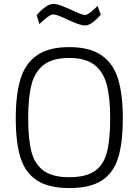

<svg xmlns="http://www.w3.org/2000/svg" viewBox="-20 -944 703 974"><path d="M60 -344Q60 -465 84 -543.5Q108 -622 167.5 -663.5Q227 -705 331 -705Q435 -705 495 -663.5Q555 -622 579 -543.5Q603 -465 603 -344Q603 -219 579 -142.5Q555 -66 496 -28Q437 10 331 10Q226 10 166.5 -29.5Q107 -69 83.5 -145.5Q60 -222 60 -344ZM539 -344Q539 -449 521.5 -514.5Q504 -580 459 -615Q414 -650 331 -650Q248 -650 202.5 -615.5Q157 -581 140 -515.5Q123 -450 123 -344Q123 -238 139.5 -174.5Q156 -111 201.5 -78Q247 -45 331 -45Q416 -45 461 -76.5Q506 -108 522.5 -171.5Q539 -235 539 -344ZM319 -846Q299 -856 279.5 -863.5Q260 -871 250 -871Q239 -871 219 -856Q199 -841 180 -822L166 -867Q184 -889 207.5 -906.5Q231 -924 250 -924Q267 -924 289 -916Q311 -908 346 -892Q396 -868 411 -868Q421 -868 440 -882.5Q459 -897 475 -914L491 -869Q473 -848 451.5 -831.5Q430 -815 412 -815Q396 -815 374 -823Q352 -831 319 -846Z"/></svg>

Font: Cairo Light
Style: Regular
Weight: 300
Designer: Mohamed Gaber, Accademia di Belle Arti di Urbino and others
Foundry: Kief Type Foundry, Accademia di Belle Arti di Urbino and others
Version: Version 3.011